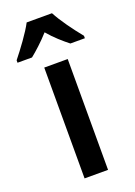

<svg xmlns="http://www.w3.org/2000/svg" viewBox="-187 -825 623 884"><g transform="rotate(-20 125.0 -383.0)"><path d="M187 -766H63C42 -725 -7 -659 -40 -618V-606H31C56 -626 93 -659 125 -695C155 -659 191 -628 219 -606H290V-618C254 -662 210 -722 187 -766ZM183 0V-543H68V0Z"/></g></svg>

Font: Noto Sans Gurmukhi UI Condensed SemiBold
Style: Regular
Weight: 600
Width: 3
Designer: Jelle Bosma - Monotype Design Team
Foundry: Monotype Imaging Inc.
Version: Version 2.004